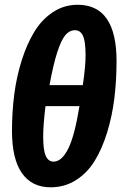

<svg xmlns="http://www.w3.org/2000/svg" viewBox="-20 -778 517 814"><path d="M309.1 -757.8Q474.1 -757.8 474.1 -519Q474.1 -436.5 464.8 -361.1Q455.6 -285.6 434.1 -216.1Q412.6 -146.5 381.1 -95.5Q349.6 -44.4 301.8 -14.2Q253.9 16.1 194.8 16.1Q114.7 16.1 72.8 -44.2Q30.8 -104.5 30.8 -223.1Q30.8 -302.7 40.5 -378.2Q50.3 -453.6 72.3 -522.9Q94.2 -592.3 126 -644Q157.7 -695.8 204.8 -726.8Q252 -757.8 309.1 -757.8ZM189.9 -417H331.1Q342.8 -495.6 342.8 -543.9Q342.8 -602.5 331.8 -626.2Q320.8 -649.9 297.9 -649.9Q274.9 -649.9 257.3 -629.4Q239.7 -608.9 222.9 -557.1Q206.1 -505.4 189.9 -417ZM316.9 -328.1H172.9Q163.1 -249.5 163.1 -198.2Q163.1 -141.1 174.1 -116.9Q185.1 -92.8 207 -92.8Q241.7 -92.8 269 -147.2Q296.4 -201.7 316.9 -328.1Z"/></svg>

Font: Fira Sans Compressed
Style: Bold Italic
Weight: 700
Width: 3
Italic angle: -8°
Designer: Carrois Corporate & Edenspiekermann AG
Foundry: Carrois Corporate GbR & Edenspiekermann AG
Version: Version 4.203;PS 004.203;hotconv 1.0.88;makeotf.lib2.5.64775